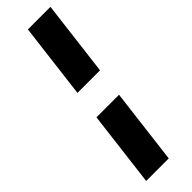

<svg xmlns="http://www.w3.org/2000/svg" viewBox="-272 -753 800 800"><g transform="rotate(-45 128.5 -352.5)"><path d="M216 -417 257 -750H124L83 -417ZM67 -289 26 45H159L200 -289Z"/></g></svg>

Font: Bluebird
Style: SfBdNrwObl
Weight: 700
Designer: Jasper
Foundry: Cannot Into Space Fonts
Version: Version 0.98